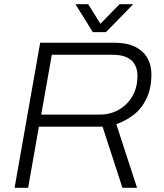

<svg xmlns="http://www.w3.org/2000/svg" viewBox="-20 -888 776 908"><path d="M49 0 170 -686H519Q580 -686 618.5 -667Q657 -648 676.5 -614.5Q696 -581 696 -537Q696 -468 672 -420Q648 -372 610 -343.5Q572 -315 530 -301L628 0H559L465 -289H164L113 0ZM175 -346H453Q500 -346 540 -368Q580 -390 605 -431Q630 -472 630 -529Q630 -577 601 -603Q572 -629 512 -629H225ZM610 -868 481 -736H419L337 -868H397L468 -755H435L545 -868Z"/></svg>

Font: Archivo SemiBold ExtraLight
Style: Italic
Weight: 250
Italic angle: -10°
Version: Version 2.001